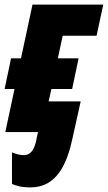

<svg xmlns="http://www.w3.org/2000/svg" viewBox="-36 -573 468 833"><path d="M97 240C212 240 256 134 279 25L314 -133H175L187 -187H277L305 -320H215L236 -418H383L412 -553H105L55 -320H12L-16 -187H27L-13 0H129L124 22C118 55 108 100 67 100C55 100 36 97 16 88V225C35 233 55 240 97 240Z"/></svg>

Font: Noto Sans ExtraCondensed Black
Style: Italic
Weight: 900
Width: 2
Italic angle: -12°
Designer: Monotype Design Team
Foundry: Monotype Imaging Inc.
Version: Version 2.013